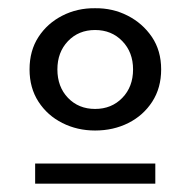

<svg xmlns="http://www.w3.org/2000/svg" viewBox="-20 -719 457 460"><path d="M207.8 -406.3Q165.1 -406.3 129.4 -424.3Q93.6 -442.3 72.2 -475.3Q50.8 -508.3 50.8 -552.7Q50.8 -597.7 72.2 -630.5Q93.6 -663.3 129.4 -681.5Q165.1 -699.8 207.8 -699.3Q250 -699.8 285.8 -681.5Q321.6 -663.3 343.9 -630.5Q366.1 -597.7 366.1 -552.7Q366.1 -508.3 344.7 -475.3Q323.3 -442.3 287.5 -424.3Q251.7 -406.3 207.8 -406.3ZM207.8 -458Q247.3 -458 273 -484.5Q298.8 -511 298.8 -552.7Q298.8 -593.9 273 -620.5Q247.3 -647.1 207.8 -647.1Q168.4 -647.1 142.9 -620.5Q117.5 -593.9 117.5 -552.7Q117.5 -511 142.9 -484.5Q168.4 -458 207.8 -458ZM64.2 -327.2H352.1V-279H64.2Z"/></svg>

Font: BioRhyme ExtraBold
Style: Regular
Weight: 800
Designer: Aoife Mooney
Foundry: Aoife Mooney Type
Version: Version 1.600;gftools[0.9.33]